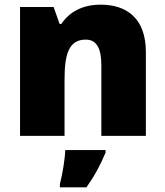

<svg xmlns="http://www.w3.org/2000/svg" viewBox="-20 -583 710 824"><path d="M412 -563C334 -563 278 -532 243 -480H236L210 -553H66V0H257V-242C257 -352 276 -413 348 -413C395 -413 415 -375 415 -302V0H606V-360C606 -502 526 -563 412 -563ZM433 72V61H260C259 99 248 165 237 207V221H351C389 167 410 126 433 72Z"/></svg>

Font: Noto Sans Thai Looped Black
Style: Regular
Weight: 900
Designer: Sasikarn Vongin, Ben Mitchell
Foundry: The Fontpad Ltd
Version: Version 1.001